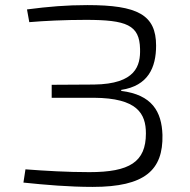

<svg xmlns="http://www.w3.org/2000/svg" viewBox="-20 -722 745 754"><path d="M323 -702C242 -702 170 -696 86 -685L95 -635C153 -640 234 -644 317 -644C477 -644 528 -624 530 -530C532 -465 514 -392 349 -390L183 -389V-338H349C519 -337 553 -276 553 -198C553 -86 489 -46 331 -46C244 -46 159 -51 80 -57L72 -5C158 4 251 12 344 12C549 12 621 -54 618 -192C615 -284 577 -350 456 -365V-369C562 -385 593 -457 593 -543C593 -664 520 -702 323 -702Z"/></svg>

Font: Exo 2 Light Expanded
Style: Regular
Weight: 300
Width: 7
Designer: Natanael Gama
Version: Version 1.001;PS 001.001;hotconv 1.0.70;makeotf.lib2.5.58329